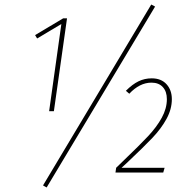

<svg xmlns="http://www.w3.org/2000/svg" viewBox="-20 -762 858 848"><path d="M276 -681 218 -271H197L251 -656L144 -592L135 -607L259 -681ZM648 -742 665 -733 186 66 170 57ZM739 -324Q739 -280 715.5 -237Q692 -194 653.5 -153.5Q615 -113 545 -47L517 -21H707L701 0H490L493 -21L525 -52Q596 -120 634 -160.5Q672 -201 694.5 -242Q717 -283 717 -324Q717 -358 699 -377.5Q681 -397 649 -397Q597 -397 551 -348L536 -361Q565 -390 592 -403Q619 -416 650 -416Q692 -416 715.5 -390Q739 -364 739 -324Z"/></svg>

Font: Fira Sans Condensed Thin
Style: Italic
Weight: 250
Width: 3
Italic angle: -8°
Designer: Carrois Corporate & Edenspiekermann AG
Foundry: Carrois Corporate GbR & Edenspiekermann AG
Version: Version 4.203